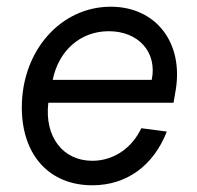

<svg xmlns="http://www.w3.org/2000/svg" viewBox="-20 -536 586 572"><path d="M255 16C357 16 437 -42 477 -144L401 -154C372 -93 317 -57 255 -57C167 -57 112 -129 124 -230H497L503 -265C528 -408 445 -516 310 -516C161 -516 45 -385 45 -216C45 -74 127 16 255 16ZM432 -298H137C155 -386 220 -443 304 -443C393 -443 449 -380 432 -298Z"/></svg>

Font: Uncut Sans
Style: Italic
Weight: 400
Italic angle: -11°
Designer: Kasper Nordkvist
Foundry: UNCUT.wtf
Version: Version 1.304;Glyphs 3.2 (3246)